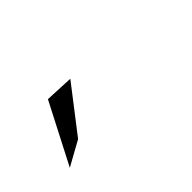

<svg xmlns="http://www.w3.org/2000/svg" viewBox="-29 -841 279 279"><g transform="rotate(-45 111.0 -701.5)"><path d="M10 -655 48 -676 102 -746 58 -748Z"/></g></svg>

Font: Charger Slice
Style: Regular
Weight: 400
Designer: Jasper
Foundry: Cannot Into Space Fonts
Version: Version 1.1